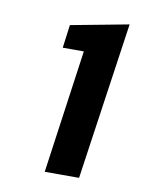

<svg xmlns="http://www.w3.org/2000/svg" viewBox="-61 -859 430 556"><g transform="rotate(10 154.0 -581.5)"><path d="M108 -350 159 -713H97L106 -781L276 -813L209 -350Z"/></g></svg>

Font: Finlandica Medium
Style: Italic
Weight: 500
Italic angle: -8°
Designer: Niklas Ekholm, Juho Hiilivirta, Jaakko Suomalainen
Foundry: Helsinki Type Studio
Version: Version 1.063